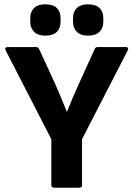

<svg xmlns="http://www.w3.org/2000/svg" viewBox="-20 -874 621 894"><path d="M232 0Q219 0 219 -13V-226L6 -640Q3 -646 5.5 -650.5Q8 -655 15 -655H147Q158 -655 162 -646L238 -481Q252 -448 265.5 -416.5Q279 -385 291 -354H292Q305 -386 318 -417Q331 -448 346 -481L421 -646Q425 -655 436 -655H566Q573 -655 575.5 -650.5Q578 -646 575 -640L362 -226V-13Q362 0 349 0ZM191 -708Q157 -708 139 -725.5Q121 -743 121 -773V-790Q121 -820 139 -837Q157 -854 191 -854Q227 -854 244.5 -837Q262 -820 262 -790V-773Q262 -743 244.5 -725.5Q227 -708 191 -708ZM390 -708Q356 -708 338 -725.5Q320 -743 320 -773V-790Q320 -820 338 -837Q356 -854 390 -854Q425 -854 443 -837Q461 -820 461 -790V-773Q461 -743 443 -725.5Q425 -708 390 -708Z"/></svg>

Font: Sofia Sans ExtraBold
Style: Regular
Weight: 800
Designer: Botio Nikoltchev, Ani Petrova
Foundry: lettersoup
Version: Version 4.101; ttfautohint (v1.8.4.7-5d5b)